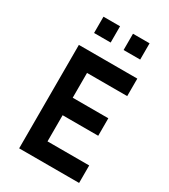

<svg xmlns="http://www.w3.org/2000/svg" viewBox="-214 -991 963 1093"><g transform="rotate(30 268.0 -444.5)"><path d="M488 -115V0H94V-680H478V-565H214V-402H448V-287H214V-115ZM244 -782H135V-889H244ZM438 -782H329V-889H438Z"/></g></svg>

Font: Inria Sans
Style: Bold
Weight: 700
Designer: Black Foundry Team
Foundry: Black Foundry
Version: Version 1.2; ttfautohint (v1.8.3)